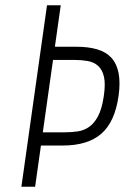

<svg xmlns="http://www.w3.org/2000/svg" viewBox="-20 -707 472 727"><path d="M158 -687 61 0H113L210 -687ZM116 -206 109 -156H218Q312 -156 363.5 -200.5Q415 -245 429 -344Q436 -395 429 -430.5Q422 -466 402 -488Q382 -510 348.5 -520Q315 -530 270 -530H159L152 -480H263Q289 -480 312 -476Q335 -472 351 -458Q367 -444 373.5 -417Q380 -390 373 -343Q366 -295 351.5 -267.5Q337 -240 317.5 -226.5Q298 -213 274.5 -209.5Q251 -206 225 -206Z"/></svg>

Font: Secuela Light
Style: Italic
Weight: 300
Italic angle: -8°
Designer: Fernando Haro
Foundry: deFharo
Version: Version 1.708